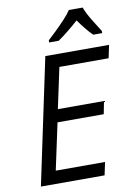

<svg xmlns="http://www.w3.org/2000/svg" viewBox="-101 -1009 757 1073"><g transform="rotate(-10 277.5 -472.5)"><path d="M42 0 192.9 -713.9H554.7L539.1 -640.6H259.8L210.4 -409.7H472.2L458 -337.4H195.8L139.2 -73.2H418.9L403.3 0ZM227.1 -785.2 227.5 -797.4Q245.1 -813.5 272.5 -839.8Q299.8 -866.2 326.4 -894.5Q353 -922.9 367.2 -944.8H445.3Q460 -906.7 484.9 -866.9Q509.8 -827.1 528.3 -797.4V-785.2H477.5Q459.5 -802.2 439 -827.6Q418.5 -853 399.4 -879.9Q369.6 -853 338.9 -828.4Q308.1 -803.7 281.2 -785.2Z"/></g></svg>

Font: Open Sans
Style: Italic
Weight: 400
Italic angle: -12°
Designer: Monotype Design Team
Foundry: Monotype Imaging Inc.
Version: Version 3.000; ttfautohint (v1.8.4)